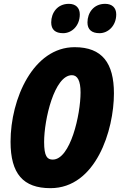

<svg xmlns="http://www.w3.org/2000/svg" viewBox="-20 -971 626 1001"><path d="M499 -798C544 -798 586 -837 586 -896C586 -931 564 -951 528 -951C468 -951 436 -904 436 -854C436 -817 458 -798 499 -798ZM309 -798C355 -798 396 -837 396 -896C396 -931 374 -951 339 -951C279 -951 247 -904 247 -854C247 -817 268 -798 309 -798ZM243 10C480 10 574 -292 574 -484C574 -642 513 -725 369 -725C154 -725 35 -457 35 -232C35 -65 101 10 243 10ZM255 -139C226 -139 210 -156 210 -231C210 -347 263 -579 355 -579C384 -579 400 -550 400 -489C400 -373 347 -139 255 -139Z"/></svg>

Font: Noto Sans ExtraCondensed Black
Style: Italic
Weight: 900
Width: 2
Italic angle: -12°
Designer: Monotype Design Team
Foundry: Monotype Imaging Inc.
Version: Version 2.013